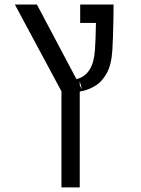

<svg xmlns="http://www.w3.org/2000/svg" viewBox="-20 -606 626 851"><path d="M252.4 224.6V-201.2L45.9 -585.9H143.6L318.8 -255.4Q393.6 -272.9 400.9 -385.3Q402.3 -407.7 403.6 -439.9Q404.8 -472.2 405.3 -504.4H335.4V-585.9H483.4Q483.4 -560.1 482.7 -520.3Q481.9 -480.5 480.7 -442.4Q479.5 -404.3 478 -383.8Q474.1 -319.3 452.9 -281Q431.6 -242.7 400.1 -224.4Q368.7 -206.1 333.5 -200.2V224.6ZM333.5 -228 343.3 -209.5 333.5 -246.1Z"/></svg>

Font: Cascadia Code NF SemiLight
Style: Regular
Weight: 350
Monospace: yes
Designer: Aaron Bell
Foundry: Saja Typeworks
Version: Version 2404.023; ttfautohint (v1.8.4)